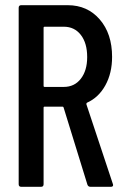

<svg xmlns="http://www.w3.org/2000/svg" viewBox="-20 -720 480 740"><path d="M329 0Q320 0 317 -8L225 -306Q224 -309 221 -309H152Q148 -309 148 -305V-10Q148 0 138 0H62Q52 0 52 -10V-690Q52 -700 62 -700H241Q317 -700 364.5 -645Q412 -590 412 -501Q412 -438 386 -391Q360 -344 315 -324Q312 -321 313 -318L415 -11Q415 -10 415.5 -9Q416 -8 416 -7Q416 0 407 0ZM152 -617Q148 -617 148 -613V-389Q148 -385 152 -385H226Q267 -385 291.5 -416.5Q316 -448 316 -500Q316 -554 291.5 -585.5Q267 -617 226 -617Z"/></svg>

Font: Barlow Condensed Medium
Style: Regular
Weight: 500
Width: 3
Designer: Jeremy Tribby
Foundry: Tribby Type
Version: Version 1.422;hotconv 1.0.109;makeotfexe 2.5.65596